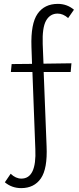

<svg xmlns="http://www.w3.org/2000/svg" viewBox="-20 -731 406 989"><path d="M204 -403 348 -405 344 -360H205L220 23Q225 138 190.5 188Q156 238 89 238Q41 238 5 208L35 164Q61 189 90 189Q169 189 162 37L147 -360H36L40 -401L145 -402L142 -490Q138 -609 173.5 -660Q209 -711 278 -711Q325 -711 361 -681L331 -638Q305 -661 277 -661Q238 -661 217.5 -625Q197 -589 200 -504Z"/></svg>

Font: Ysabeau Semilight
Style: Regular
Weight: 300
Designer: Christian Thalmann (Catharsis Fonts)
Version: Version 0.003